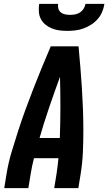

<svg xmlns="http://www.w3.org/2000/svg" viewBox="-20 -975 561 995"><path d="M2 0 14 -74Q23 -130 39.5 -185.5Q56 -241 74 -296.5Q92 -352 112 -407Q132 -462 153.5 -517Q175 -572 197.5 -626.5Q220 -681 243 -735H387Q392 -681 396.5 -626.5Q401 -572 404.5 -517Q408 -462 410 -407Q412 -352 412 -296.5Q412 -241 409.5 -185.5Q407 -130 398 -74L386 0H261L273 -74Q276 -94 278.5 -114.5Q281 -135 283 -155H156Q151 -135 146.5 -114.5Q142 -94 139 -74L127 0ZM290 -260Q293 -340 293 -419Q293 -498 291 -577Q262 -498 235 -419Q208 -340 185 -260ZM329 -815Q308 -815 288 -817.5Q268 -820 249.5 -827.5Q231 -835 216 -847Q201 -859 192 -876Q183 -893 181.5 -913.5Q180 -934 183 -955H281Q279 -942 282.5 -930Q286 -918 295.5 -910.5Q305 -903 317.5 -900.5Q330 -898 343 -898Q356 -898 369.5 -900.5Q383 -903 394.5 -910.5Q406 -918 413.5 -930Q421 -942 423 -955H521Q518 -934 509.5 -913.5Q501 -893 486 -876Q471 -859 452 -847Q433 -835 412.5 -827.5Q392 -820 371 -817.5Q350 -815 329 -815Z"/></svg>

Font: Iosevka Term Curly Extrabold
Style: Italic
Weight: 800
Italic angle: -9°
Designer: Belleve Invis
Foundry: Belleve Invis
Version: Version 32.3.0